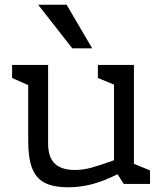

<svg xmlns="http://www.w3.org/2000/svg" viewBox="-20 -776 688 810"><path d="M613 -57V0H502L476 -41Q418 -12 368.5 1Q319 14 268 14Q204 14 167.5 -5.5Q131 -25 115 -67.5Q99 -110 99 -182V-417L31 -447V-502H183V-171Q183 -112 211.5 -85.5Q240 -59 295 -59Q330 -59 363.5 -68Q397 -77 461 -100V-419L393 -447V-502H545V-85ZM261 -756 369 -572H285L141 -756Z"/></svg>

Font: Rhodium Libre
Style: Regular
Weight: 400
Designer: James Puckett
Foundry: Dunwich Type Founders
Version: Version 1.001; ttfautohint (v1.3)